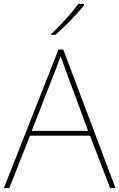

<svg xmlns="http://www.w3.org/2000/svg" viewBox="-20 -972 617 992"><path d="M549 0 445 -271H135L28 0H0L282 -716H307L577 0ZM325 -594Q321 -606 316 -619Q311 -632 305.5 -648Q300 -664 293 -682Q288 -667 282.5 -651.5Q277 -636 271 -621.5Q265 -607 260 -593L144 -296H435ZM414 -945Q401 -928 383.5 -908.5Q366 -889 346.5 -868.5Q327 -848 306.5 -828.5Q286 -809 266 -792H245V-798Q268 -818 294.5 -846Q321 -874 345.5 -902.5Q370 -931 384 -952H414Z"/></svg>

Font: Noto Sans Cham Thin
Style: Regular
Weight: 250
Version: Version 2.002